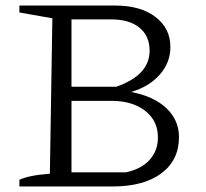

<svg xmlns="http://www.w3.org/2000/svg" viewBox="-20 -673 743 693"><path d="M453 -341Q534 -326 580 -283Q626 -240 626 -178Q626 -95 562.5 -47.5Q499 0 387 0H50V-24Q67 -32 93.5 -37.5Q120 -43 160 -46L169 -607L50 -628V-653H396Q487 -653 541 -612Q595 -571 595 -503Q595 -447 556.5 -403.5Q518 -360 453 -341ZM238 -20 208 -51H435Q490 -63 520 -96Q550 -129 550 -177Q550 -237 504 -273Q458 -309 382 -309H228V-360H400Q520 -402 520 -490Q520 -543 483.5 -573Q447 -603 382 -603H208L238 -633Z"/></svg>

Font: Piazzolla Thin Light
Style: Regular
Weight: 300
Version: Version 2.005